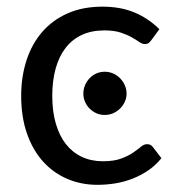

<svg xmlns="http://www.w3.org/2000/svg" viewBox="-20 -534 518 562"><path d="M423 -416.5Q419 -411 415 -408Q411 -405 404 -405Q396.5 -405 387.5 -411.2Q378.5 -417.5 365.2 -425Q352 -432.5 332.8 -438.8Q313.5 -445 285.5 -445Q248 -445 219.5 -431.8Q191 -418.5 171.8 -393.5Q152.5 -368.5 142.8 -333Q133 -297.5 133 -253.5Q133 -207.5 143.5 -171.8Q154 -136 173.2 -111.8Q192.5 -87.5 219.8 -74.8Q247 -62 281 -62Q313.5 -62 334.5 -69.8Q355.5 -77.5 369.2 -87Q383 -96.5 392.2 -104.2Q401.5 -112 410.5 -112Q421.5 -112 427.5 -103.5L452.5 -71Q436 -50.5 415 -36Q394 -21.5 369.8 -11.8Q345.5 -2 319 2.5Q292.5 7 265 7Q217.5 7 176.8 -10.5Q136 -28 106 -61.2Q76 -94.5 59 -143Q42 -191.5 42 -253.5Q42 -310 57.8 -358Q73.5 -406 103.8 -440.8Q134 -475.5 178.2 -495Q222.5 -514.5 280 -514.5Q333.5 -514.5 374.2 -497.2Q415 -480 446.5 -448.5ZM350.5 -260Q350.5 -247 345.2 -235.8Q340 -224.5 331.2 -216Q322.5 -207.5 311 -202.5Q299.5 -197.5 286.5 -197.5Q273.5 -197.5 262.2 -202.5Q251 -207.5 242.5 -216Q234 -224.5 229 -235.8Q224 -247 224 -260Q224 -273 229 -284.8Q234 -296.5 242.5 -305.2Q251 -314 262.2 -319Q273.5 -324 286.5 -324Q299.5 -324 311 -319Q322.5 -314 331.2 -305.2Q340 -296.5 345.2 -284.8Q350.5 -273 350.5 -260Z"/></svg>

Font: Lato 2
Style: Regular
Weight: 400
Designer: Lukasz Dziedzic with Adam Twardoch and Botio Nikoltchev
Foundry: tyPoland Lukasz Dziedzic
Version: Version 2.015; 2015-08-06; http://www.latofonts.com/